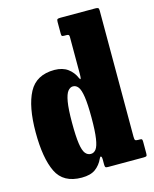

<svg xmlns="http://www.w3.org/2000/svg" viewBox="-119 -860 769 957"><g transform="rotate(-15 266.0 -381.0)"><path d="M19 -259.5Q19 -392.5 57.2 -464.5Q95.5 -536.5 189.5 -536.5Q231.5 -536 258 -516.5Q284.5 -497 297.5 -466Q307 -444.5 307 -484V-675.5Q307 -683.5 303.8 -686Q300.5 -688.5 292.5 -688.5H282Q272 -688.5 269.5 -690.8Q267 -693 267 -703.5V-763.5Q267 -775 270.8 -777.5Q274.5 -780 286 -780H466.5Q476 -780 480.2 -777.5Q484.5 -775 484.5 -764.5V-112.5Q484.5 -98.5 487.8 -95Q491 -91.5 504.5 -91.5H512Q520.5 -91.5 522.5 -88.2Q524.5 -85 524.5 -76.5V-16.5Q524.5 -5.5 521.5 -2.8Q518.5 0 507 0H322.5Q312 0 309.5 -3.5Q307 -7 307 -18V-45Q307 -55 303.2 -58.8Q299.5 -62.5 294 -51Q280 -20 254.5 -1.2Q229 17.5 183.5 17.5Q88.5 17.5 53.8 -54.5Q19 -126.5 19 -259.5ZM206.5 -259.5Q206.5 -189.5 212 -151.8Q217.5 -114 229 -99.5Q240.5 -85 257.5 -85Q273.5 -85 284.5 -99.5Q295.5 -114 301.2 -151.8Q307 -189.5 307 -259.5Q307 -329 301.2 -366.8Q295.5 -404.5 284.5 -419Q273.5 -433.5 257.5 -433.5Q243 -433.5 231.2 -419Q219.5 -404.5 213 -366.8Q206.5 -329 206.5 -259.5Z"/></g></svg>

Font: Besley* Condensed Heavy
Style: Regular
Weight: 800
Width: 3
Designer: Owen Earl
Foundry: indestructible type*
Version: Version 3.000; ttfautohint (v1.8.3)